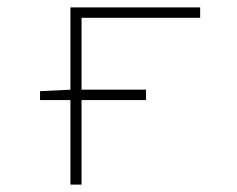

<svg xmlns="http://www.w3.org/2000/svg" viewBox="-20 -498 640 518"><path d="M170 0V-228H88V-252L170 -256V-478H520V-450H200V-256H374V-228H200V0Z"/></svg>

Font: Source Code Pro ExtraLight
Style: Regular
Weight: 200
Monospace: yes
Designer: Paul D. Hunt, Teo Tuominen
Foundry: Adobe Systems Incorporated
Version: Version 2.030;PS 1.000;hotconv 16.6.51;makeotf.lib2.5.65220